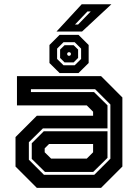

<svg xmlns="http://www.w3.org/2000/svg" viewBox="-20 -908 666 928"><path d="M158 0 55 -103V-245.5L158 -348.5H430V-368L399.5 -398.5H62V-540H468.5L571.5 -437V-103L468.5 0ZM197.5 -77 133.5 -140V-215.5L191.5 -273.5H499.5V-145L430.5 -77ZM192.5 -63H435.5L513.5 -141V-403L439.5 -477H129.5V-463H434.5L499.5 -399V-287.5H187.5L119.5 -220.5V-136ZM227 -141.5H399.5L430 -172V-212H217L196 -191V-172ZM268 -555 219 -603.5V-690.5L268 -739.5H359.5L408.5 -690.5V-603.5L359.5 -555ZM287 -592.5H341L372 -623V-673L341 -704H287L256 -673V-623ZM292 -606.5 270.5 -628V-668.5L292 -689.5H336L357.5 -668.5V-628L336 -606.5ZM309.5 -638.5H318L322.5 -643.5V-651L318 -655.5H309.5L305 -651V-643.5ZM253 -755.5 375 -887.5H518.5L376.5 -755.5ZM342.5 -789.5H357.5L418.5 -852.5H402.5Z"/></svg>

Font: Tourney Thin
Style: Regular
Weight: 100
Designer: Tyler Finck
Foundry: Etcetera Type Co
Version: Version 1.015